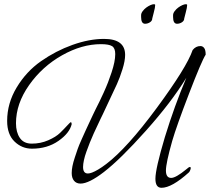

<svg xmlns="http://www.w3.org/2000/svg" viewBox="-20 -835 998 913"><path d="M363 38Q343 38 332 24.5Q321 11 321 -12Q321 -27 324.5 -45Q328 -63 336 -87Q344 -111 349.5 -127Q355 -143 368.5 -173Q382 -203 386.5 -213Q391 -223 406 -255Q421 -287 421 -287Q422 -290 433.5 -313Q445 -336 452.5 -351Q460 -366 472.5 -393.5Q485 -421 493.5 -443Q502 -465 510.5 -490.5Q519 -516 523.5 -538Q528 -560 528 -578Q528 -606 513 -615.5Q498 -625 460 -625Q369 -625 275 -572Q181 -519 118.5 -430.5Q56 -342 56 -249Q56 -206 74.5 -179Q93 -152 131 -152Q173 -152 209.5 -168Q246 -184 265.5 -203Q285 -222 299.5 -238Q314 -254 317 -254Q320 -254 321 -245Q311 -202 258 -165Q205 -128 132 -128Q84 -128 49 -162Q14 -196 14 -260Q14 -344 59.5 -419.5Q105 -495 175 -544Q245 -593 324.5 -621.5Q404 -650 475 -650Q575 -650 575 -574Q575 -546 562.5 -506Q550 -466 536 -435Q522 -404 484 -324Q474 -303 469 -292Q467 -289 459 -271.5Q451 -254 443.5 -238.5Q436 -223 425.5 -200Q415 -177 407 -156.5Q399 -136 391 -114Q383 -92 379 -73Q375 -54 375 -41Q375 -10 398 -10Q406 -10 418 -14.5Q430 -19 447 -29Q464 -39 485 -55Q584 -130 726 -322.5Q868 -515 896 -597Q911 -616 933 -616Q944 -616 951 -606.5Q958 -597 958 -575Q939 -546 879 -390Q819 -234 799 -165Q769 -59 769 -24Q769 11 794 11Q816 11 866 -30Q878 -41 883 -41Q887 -41 887 -36Q887 -31 883.5 -23.5Q880 -16 878 -15Q797 58 748 58Q719 58 719 15Q719 -32 764 -183Q810 -333 866 -465Q795 -349 674 -213.5Q553 -78 474 -17Q439 10 411 24Q383 38 363 38ZM856 -747Q856 -736 845 -729Q834 -722 822 -722Q803 -722 803 -754Q803 -756 803 -758.5Q803 -761 803 -763Q803 -772 810.5 -782Q818 -792 827.5 -799Q837 -806 847 -810.5Q857 -815 864 -815Q869 -815 870 -812Q870 -800 863 -774.5Q856 -749 856 -747ZM704 -747Q704 -736 693 -729Q682 -722 670 -722Q651 -722 651 -754Q651 -756 651 -757.5Q651 -759 651 -760.5Q651 -762 651 -763Q651 -772 658.5 -782Q666 -792 675.5 -799Q685 -806 695 -810.5Q705 -815 712 -815Q717 -815 718 -812Q718 -800 711 -774.5Q704 -749 704 -747Z"/></svg>

Font: Bilbo Swash Caps
Style: Regular
Weight: 400
Designer: Robert E. Leuschke
Foundry: Robert E. Leuschke
Version: Version 1.003